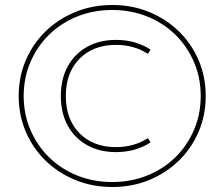

<svg xmlns="http://www.w3.org/2000/svg" viewBox="-20 -750 900 770"><path d="M430 0Q351 0 282.5 -28Q214 -56 163 -105.5Q112 -155 83.5 -221.5Q55 -288 55 -365Q55 -442 83.5 -508.5Q112 -575 163 -624.5Q214 -674 282.5 -702Q351 -730 430 -730Q510 -730 578 -702Q646 -674 697 -624.5Q748 -575 776.5 -508.5Q805 -442 805 -365Q805 -288 776.5 -221.5Q748 -155 697 -105.5Q646 -56 578 -28Q510 0 430 0ZM445 -140Q379 -140 329 -168Q279 -196 251.5 -246.5Q224 -297 224 -365Q224 -433 251.5 -483.5Q279 -534 329 -562Q379 -590 445 -590Q524 -590 584 -551L573 -534Q518 -570 445 -570Q354 -570 299 -514.5Q244 -459 244 -365Q244 -271 299 -215.5Q354 -160 445 -160Q518 -160 573 -196L584 -179Q524 -140 445 -140ZM430 -20Q505 -20 570 -46Q635 -72 683 -119Q731 -166 758 -229Q785 -292 785 -365Q785 -438 758 -501Q731 -564 683 -611Q635 -658 570 -684Q505 -710 430 -710Q355 -710 290 -684Q225 -658 177 -611Q129 -564 102 -501Q75 -438 75 -365Q75 -292 102 -229Q129 -166 177 -119Q225 -72 290 -46Q355 -20 430 -20Z"/></svg>

Font: M PLUS 1 Thin Thin
Style: Regular
Weight: 250
Version: Version 1.001